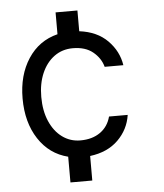

<svg xmlns="http://www.w3.org/2000/svg" viewBox="-54 -690 732 858"><g transform="rotate(-5 312.5 -261.5)"><path d="M508.5 -382.1H424.7Q414.1 -421.5 380.1 -449.4Q346.2 -477.3 289.8 -477.3Q242.2 -477.3 206.3 -451Q170.5 -424.7 150.6 -378.6Q130.7 -332.4 130.7 -272.7Q130.7 -210.2 151.1 -163.2Q171.5 -116.1 207.2 -90Q242.9 -63.9 288.4 -63.9Q341.6 -63.9 377.3 -89.1Q413 -114.3 424.7 -159.1H508.5Q498.9 -94.1 451.5 -47.4Q404.1 -0.7 325.3 9.2V119.3H227.3V3.9Q143.8 -17 95.3 -91.3Q46.9 -165.5 46.9 -272.7Q46.9 -377.5 95 -451Q143.1 -524.5 227.3 -545.5V-643.5H325.3V-550.4Q404.8 -540.5 451.9 -492.9Q498.9 -445.3 508.5 -382.1Z"/></g></svg>

Font: Interface
Style: Regular
Weight: 400
Designer: Rasmus Andersson
Foundry: rsms
Version: Version 1.8